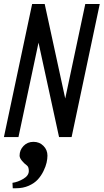

<svg xmlns="http://www.w3.org/2000/svg" viewBox="-23 -704 532 986"><path d="M42.5 262.7 41 234.9Q68.8 231 96.9 214.4Q125 197.8 125 173.8Q125 152.3 114.3 145Q103 137.2 90.3 122.3Q77.6 107.4 77.6 95.2Q77.6 66.4 97.9 45.4Q118.2 24.4 148.9 24.4Q179.7 24.4 200.2 45.2Q220.7 65.9 220.7 95.2Q220.7 111.3 216.3 131.1Q211.9 150.9 200.2 174.8Q188.5 198.7 171.1 217.8Q153.8 236.8 124.8 249.8Q95.7 262.7 59.6 262.7ZM71.8 0H-2.9L142.1 -683.6H206.5L312 -198.2L415 -683.6H489.3L344.7 0H280.3L174.8 -484.9Z"/></svg>

Font: Anka/Coder Narrow
Style: Italic
Weight: 400
Width: 3
Italic angle: -12°
Monospace: yes
Version: Version 001.100